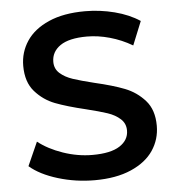

<svg xmlns="http://www.w3.org/2000/svg" viewBox="-52 -758 749 817"><g transform="rotate(-5 322.5 -350.0)"><path d="M44 -74 89 -175Q132 -141 194.5 -119.5Q257 -98 320 -98Q398 -98 436.5 -123Q475 -148 475 -189Q475 -219 453.5 -238.5Q432 -258 399 -269Q366 -280 309 -294Q229 -313 179.5 -332Q130 -351 94.5 -391.5Q59 -432 59 -501Q59 -559 90.5 -606.5Q122 -654 185.5 -682Q249 -710 341 -710Q405 -710 467 -694Q529 -678 574 -648L533 -547Q487 -574 437 -588Q387 -602 340 -602Q263 -602 225.5 -576Q188 -550 188 -507Q188 -477 209.5 -458Q231 -439 264 -428Q297 -417 354 -403Q432 -385 482 -365.5Q532 -346 567.5 -306Q603 -266 603 -198Q603 -140 571.5 -93Q540 -46 476 -18Q412 10 320 10Q239 10 163.5 -13Q88 -36 44 -74Z"/></g></svg>

Font: Montserrat Alternates SemiBold
Style: Regular
Weight: 600
Designer: Julieta Ulanovsky
Foundry: Julieta Ulanovsky
Version: Version 7.200